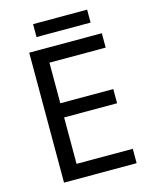

<svg xmlns="http://www.w3.org/2000/svg" viewBox="-126 -937 807 1019"><g transform="rotate(-15 278.0 -427.5)"><path d="M496 0H97V-714H496V-635H187V-412H478V-334H187V-79H496ZM453 -855V-784H156V-855Z"/></g></svg>

Font: RS Noto Sans
Style: Regular
Weight: 400
Designer: Monotype Design Team
Foundry: Monotype Imaging Inc.
Version: Version 3.10